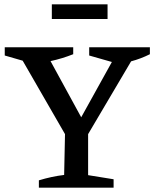

<svg xmlns="http://www.w3.org/2000/svg" viewBox="-20 -869 715 889"><path d="M160 0V-34Q219 -52 277 -59L281 -248L85 -588L2 -612V-650H319V-618Q269 -598 214 -586L356 -326L498 -582L393 -612V-650H674V-618Q632 -597 587 -585L388 -248V-58L506 -39V0ZM220 -781V-849H478V-781Z"/></svg>

Font: Piazzolla Medium
Style: Regular
Weight: 500
Designer: Juan Pablo del Peral
Foundry: Huerta Tipografica
Version: Version 1.330